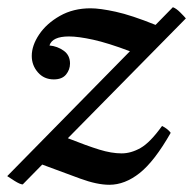

<svg xmlns="http://www.w3.org/2000/svg" viewBox="-43 -500 535 532"><path d="M-23 -12 317 -358Q256 -381 215 -390Q174 -399 148 -399Q102 -399 94 -374Q116 -372 133.5 -359.5Q151 -347 151 -324Q151 -307 140 -293.5Q129 -280 106 -280Q79 -280 62 -299.5Q45 -319 45 -345Q45 -374 65.5 -404.5Q86 -435 123 -456Q160 -477 208 -477Q234 -477 277.5 -467.5Q321 -458 388 -431L436 -480Q445 -477 456.5 -465.5Q468 -454 472 -449L145 -117Q198 -96 232 -85.5Q266 -75 294 -75Q320 -75 346.5 -90Q373 -105 406 -151Q422 -143 430 -132Q385 -53 344 -20.5Q303 12 260 12Q226 12 179.5 -5Q133 -22 74 -44L20 11Q13 11 -3 1Q-19 -9 -23 -12Z"/></svg>

Font: Tiro Devanagari Marathi
Style: Italic
Weight: 400
Italic angle: -11°
Designer: Devanagari: John Hudson & Fiona Ross, assisted by Paul Hanslow. Latin: John Hudson with Paul Hanslow, assisted by Kaja S
Foundry: Tiro Typeworks Ltd.
Version: Version 1.52